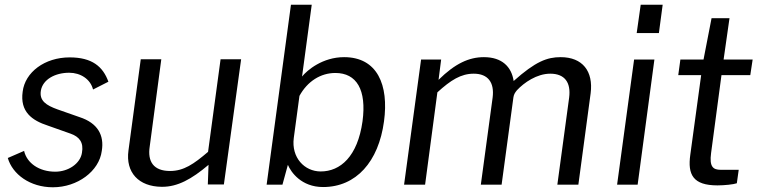

<svg xmlns="http://www.w3.org/2000/svg" viewBox="-20 -782 3210 813"><path d="M204 11C308 11 400 -57 411 -143C422 -209 394 -261 317 -286L223 -319C176 -336 146 -355 153 -398C161 -446 214 -474 273 -474C321 -474 363 -447 374 -403L439 -436C416 -500 370 -539 275 -539C169 -539 86 -476 76 -394C64 -309 115 -272 183 -250L279 -216C316 -203 335 -179 327 -135C320 -89 269 -55 214 -55C146 -55 94 -91 82 -143L13 -113C33 -44 107 11 204 11Z M664 9C665 9 666 9 667 9C732 9 791 -23 863 -84L860 -1H928L1001 -531H914L861 -139C800 -87 758 -58 700 -58C630 -58 604 -98 614 -162L663 -531H576L524 -145C511 -51 568 8 664 9Z M1348 10C1488 10 1583 -97 1606 -268C1627 -422 1578 -540 1437 -540C1346 -540 1281 -485 1259 -458L1300 -762H1212L1109 0H1176L1199 -84C1212 -53 1256 10 1348 10ZM1338 -56C1269 -56 1213 -115 1224 -198L1248 -376C1282 -438 1338 -473 1400 -473C1490 -473 1533 -402 1515 -268C1494 -119 1421 -56 1338 -56Z M1780 0 1832 -391C1889 -443 1932 -470 1986 -470C2047 -470 2074 -432 2066 -369L2016 0H2104L2154 -370C2156 -382 2160 -389 2169 -400C2199 -432 2253 -470 2310 -470C2372 -470 2398 -432 2390 -369L2340 0H2429L2481 -387C2493 -480 2447 -540 2354 -540C2297 -540 2248 -522 2155 -439C2146 -499 2106 -540 2029 -540C1966 -540 1907 -513 1837 -444L1848 -530H1763L1691 0Z M2665 -530 2593 0H2680L2751 -530ZM2693 -762 2676 -642H2770L2786 -762Z M3167 -530H3044L3069 -705H2993L2959 -530H2861L2852 -464H2949L2903 -127C2891 -42 2915 3 3018 3C3047 3 3086 -1 3100 -6L3108 -63H3032C3000 -63 2983 -75 2991 -134L3035 -464H3157Z"/></svg>

Font: Cheyenne Sans
Style: Italic
Weight: 400
Italic angle: -8.13011°
Designer: The Public Sans project authors (U.S. Web Design System), Libre Franklin designed by Pablo Impallari and Rodrigo Fuenzal
Foundry: The Cheyenne Sans Project Authors
Version: Version 2.007